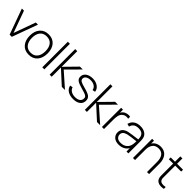

<svg xmlns="http://www.w3.org/2000/svg" viewBox="384 -2265 3824 3824"><g transform="rotate(45 2296.5 -352.5)"><path d="M215.8 0 20 -540H79.6L246.6 -78.6L413.1 -540H473.1L276.9 0Z M764.2 -555.2Q882.8 -555.2 949.2 -477.1Q1015.6 -398.9 1015.6 -271Q1015.6 -141.1 949 -63Q882.3 15.1 764.2 15.1Q646 15.1 579.3 -63.5Q512.7 -142.1 512.7 -271Q512.7 -399.9 580.1 -477.5Q647.5 -555.2 764.2 -555.2ZM574.2 -271Q574.2 -164.6 623.3 -102.8Q672.4 -41 764.2 -41Q856.9 -41 905.5 -103Q954.1 -165 954.1 -271Q954.1 -377.4 905.5 -438.2Q856.9 -499 764.2 -499Q670.4 -499 622.3 -437.3Q574.2 -375.5 574.2 -271Z M1135.3 0V-720.2H1192.9V0Z M1342.3 0V-720.2H1400.4V-279.8L1655.8 -540H1736.3L1468.8 -270L1774.4 0H1685.1L1400.4 -259.8V0Z M2014.2 14.2Q1920.4 14.2 1859.6 -25.4Q1798.8 -64.9 1784.7 -135.7L1843.8 -145.5Q1856.4 -97.2 1902.8 -68.8Q1949.2 -40.5 2016.6 -40.5Q2084 -40.5 2123.3 -69.1Q2162.6 -97.7 2162.6 -147Q2162.6 -168.5 2157 -181.9Q2151.4 -195.3 2131.8 -208Q2112.3 -220.7 2081.8 -231.2Q2051.3 -241.7 1995.1 -256.8Q1882.3 -287.1 1841.8 -318.1Q1801.3 -349.1 1801.3 -404.8Q1801.3 -471.7 1857.2 -513.4Q1913.1 -555.2 2003.4 -555.2Q2093.8 -555.2 2155 -511.5Q2216.3 -467.8 2223.1 -398.4L2164.1 -387.7Q2155.3 -439.5 2111.6 -469.7Q2067.9 -500 2001.5 -500.5Q1939 -501.5 1899.7 -475.8Q1860.4 -450.2 1860.4 -408.2Q1860.4 -372.6 1893.3 -351.6Q1926.3 -330.6 2021.5 -306.6Q2137.7 -276.9 2180.4 -242.9Q2223.1 -209 2223.1 -146.5Q2223.1 -71.3 2167.5 -28.6Q2111.8 14.2 2014.2 14.2Z M2333.5 0V-720.2H2391.6V-279.8L2647 -540H2727.5L2460 -270L2765.6 0H2676.3L2391.6 -259.8V0Z M2815.4 0V-540H2868.2V-455.1Q2884.8 -483.9 2906.2 -502.4Q2937.5 -530.8 2986.1 -541Q3034.7 -551.3 3068.8 -540V-485.4Q2987.3 -503.9 2933.1 -457.5Q2896 -425.3 2884.8 -378.4Q2873.5 -331.5 2873.5 -267.6V0Z M3296.9 15.1Q3208 15.1 3159.4 -30.5Q3110.8 -76.2 3110.8 -144Q3110.8 -208.5 3149.7 -246.3Q3188.5 -284.2 3252.9 -299.3Q3317.4 -313.5 3502.4 -336.4Q3502.4 -420.4 3466.3 -460Q3430.2 -499.5 3347.2 -499.5Q3221.2 -499.5 3190.4 -386.2L3131.3 -402.3Q3149.9 -476.1 3205.8 -515.6Q3261.7 -555.2 3349.1 -555.2Q3422.9 -555.2 3474.1 -525.9Q3525.4 -496.6 3545.4 -444.3Q3559.6 -408.2 3559.6 -336.4V0H3507.3V-94.2Q3476.1 -41.5 3421.4 -13.2Q3366.7 15.1 3296.9 15.1ZM3169.9 -143.6Q3169.9 -124 3176.8 -106.2Q3183.6 -88.4 3198 -72.5Q3212.4 -56.6 3238.8 -47.4Q3265.1 -38.1 3299.8 -38.1Q3381.3 -38.1 3433.3 -81.1Q3485.4 -124 3496.1 -197.3Q3502.4 -232.4 3502.4 -283.7Q3334 -266.1 3272.5 -250.5Q3169.9 -223.1 3169.9 -143.6Z M4085 -280.8Q4085 -385.3 4043.2 -441.2Q4001.5 -497.1 3918 -497.1Q3833 -497.1 3790.3 -441.2Q3747.6 -385.3 3747.6 -291.5V0H3689.5V-540H3742.2V-459Q3771.5 -505.9 3819.1 -529.3Q3866.7 -552.7 3925.8 -552.7Q3980 -552.7 4022.2 -532.5Q4064.5 -512.2 4090.6 -476.8Q4116.7 -441.4 4129.9 -395.5Q4143.1 -349.6 4143.1 -295.4V0H4085Z M4559.6 0Q4514.6 8.3 4474.6 7.1Q4434.6 5.9 4400.6 -12.2Q4366.7 -30.3 4350.6 -63.5Q4342.8 -80.1 4338.9 -100.1Q4335 -120.1 4334.5 -134.3Q4334 -148.4 4334 -177.2Q4334 -184.1 4334 -187.5V-487.3H4212.9V-540H4334V-689.9H4392.1V-540H4559.6V-487.3H4392.1V-188.5Q4392.1 -183.6 4392.1 -170.4Q4392.1 -157.2 4392.1 -153.1Q4392.1 -148.9 4392.3 -139.2Q4392.6 -129.4 4393.3 -125Q4394 -120.6 4395.3 -113.5Q4396.5 -106.4 4398.4 -101.6Q4400.4 -96.7 4403.3 -91.3Q4420.4 -58.1 4460.2 -49.3Q4500 -40.5 4559.6 -51.8Z"/></g></svg>

Font: Manrope Light
Style: Regular
Weight: 300
Designer: Mikhail Sharanda
Foundry: Mikhail Sharanda
Version: Version 4.505;FEAKit 1.0